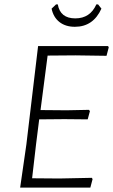

<svg xmlns="http://www.w3.org/2000/svg" viewBox="-20 -847 511 867"><path d="M423 -827 438 -808Q401 -726 318 -726Q276 -726 248.5 -747.5Q221 -769 213 -808L233 -827H241Q252 -764 320 -764Q387 -764 415 -827ZM395 -44 398 -38 388 0H71L99 -194L152 -639H468L471 -633L461 -595L321 -597L195 -596L163 -350L281 -349L382 -351L386 -345L376 -308L271 -309L157 -308L143 -197L125 -42L248 -41Z"/></svg>

Font: Alegreya Sans SC Light
Style: Italic
Weight: 300
Italic angle: -7°
Designer: Juan Pablo del Peral
Foundry: Huerta Tipografica
Version: Version 2.007